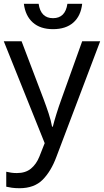

<svg xmlns="http://www.w3.org/2000/svg" viewBox="-20 -754 549 1014"><path d="M83 240Q60 240 42.5 237.5Q25 235 13 232V153Q26 156 39.5 158Q53 160 69 160Q115 160 143.5 136.5Q172 113 188 73L216 2L0 -536H94L210 -231Q225 -191 237 -154.5Q249 -118 255 -85H259Q265 -110 277.5 -150.5Q290 -191 305 -232L414 -536H509L278 74Q250 150 205.5 195Q161 240 83 240ZM260 -600Q193 -600 153.5 -635Q114 -670 106 -734H184Q195 -658 260 -658Q325 -658 336 -734H414Q407 -670 367.5 -635Q328 -600 260 -600Z"/></svg>

Font: Noto Sans Living
Style: Regular
Weight: 400
Designer: Monotype Design Team
Foundry: Monotype Imaging Inc.
Version: Version 2.013; ttfautohint (v1.8.4.7-5d5b)